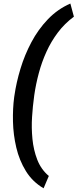

<svg xmlns="http://www.w3.org/2000/svg" viewBox="-20 -813 427 1058"><path d="M58.1 -277.3 59.6 -287.1Q69.8 -358.4 92.8 -434.3Q115.7 -510.3 153.1 -580.6Q190.4 -650.9 243.9 -706.8Q297.4 -762.7 367.7 -793.5L387.2 -721.2Q335.9 -683.1 298.8 -633.8Q261.7 -584.5 236.1 -528.1Q210.4 -471.7 194.1 -410.9Q177.7 -350.1 168.9 -289.1L167.5 -277.8Q160.6 -229 156.7 -168.9Q152.8 -108.9 158.7 -47.9Q164.6 13.2 185.3 66.9Q206.1 120.6 249 156.7L220.2 224.6Q158.7 188.5 122.6 129.6Q86.4 70.8 69.8 0.2Q53.2 -70.3 51.5 -142.6Q49.8 -214.8 58.1 -277.3Z"/></svg>

Font: Roboto SemiBold
Style: Italic
Weight: 600
Designer: Christian Robertson
Foundry: Google
Version: Version 3.009; 2024